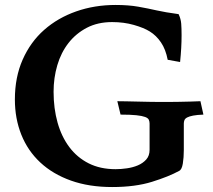

<svg xmlns="http://www.w3.org/2000/svg" viewBox="-20 -742 860 774"><path d="M432 -653Q374 -653 330 -630Q286 -607 256 -568.5Q226 -530 211 -479Q196 -428 196 -372Q196 -305 212 -248Q228 -191 259.5 -149Q291 -107 337.5 -83.5Q384 -60 446 -60Q468 -60 492 -63.5Q516 -67 536 -75.5Q556 -84 569.5 -99Q583 -114 583 -138V-244Q583 -252 580 -259Q577 -266 565 -270.5Q553 -275 529.5 -277.5Q506 -280 466 -280L453 -334Q468 -334 489.5 -333.5Q511 -333 534.5 -332.5Q558 -332 581 -331.5Q604 -331 623 -331Q639 -331 659.5 -331Q680 -331 702 -331.5Q724 -332 746.5 -332.5Q769 -333 788 -334L800 -280Q774 -279 758.5 -276Q743 -273 734.5 -268.5Q726 -264 723.5 -257.5Q721 -251 721 -244V-137Q721 -107 717 -82.5Q713 -58 702 -53Q660 -30 592.5 -9Q525 12 432 12Q339 12 266 -14Q193 -40 142.5 -87Q92 -134 66 -199Q40 -264 40 -341Q40 -431 71.5 -502Q103 -573 158 -621.5Q213 -670 287 -696Q361 -722 446 -722Q498 -722 537.5 -715Q577 -708 612 -700Q630 -696 650.5 -692.5Q671 -689 700 -685Q709 -666 710.5 -646.5Q712 -627 712 -600Q712 -550 706 -492L656 -501Q648 -543 629 -571Q610 -599 584 -615Q560 -630 519.5 -641.5Q479 -653 432 -653Z"/></svg>

Font: Lusitana
Style: Bold
Weight: 700
Designer: Ana Paula Megda
Foundry: Ana Paula Megda
Version: Version 1.000; ttfautohint (v1.1) -l 8 -r 50 -G 200 -x 14 -D